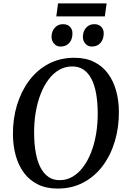

<svg xmlns="http://www.w3.org/2000/svg" viewBox="-20 -1090 742 1120"><path d="M316 10Q249.5 10 200.5 -14.5Q151.5 -39 119.5 -82.2Q87.5 -125.5 71.8 -182.5Q56 -239.5 55.5 -304.5Q54.5 -396 79 -476.8Q103.5 -557.5 150 -619.8Q196.5 -682 263.2 -717.5Q330 -753 413.5 -753Q481 -753 530 -728.2Q579 -703.5 610.5 -660Q642 -616.5 657.5 -560.2Q673 -504 673.5 -441Q674.5 -349.5 650.5 -268Q626.5 -186.5 580.2 -124Q534 -61.5 467.2 -25.8Q400.5 10 316 10ZM328 -39Q368.5 -39 403.2 -59.2Q438 -79.5 465.2 -116Q492.5 -152.5 511.8 -201.8Q531 -251 540.8 -310Q550.5 -369 550 -433.5Q549.5 -495.5 540.5 -545.2Q531.5 -595 513.2 -630Q495 -665 467.2 -683.8Q439.5 -702.5 401 -702.5Q360.5 -702.5 325.8 -682.8Q291 -663 263.8 -627Q236.5 -591 217.2 -541.8Q198 -492.5 188.2 -434.2Q178.5 -376 179 -311.5Q179.5 -248.5 188.8 -198.2Q198 -148 216.5 -112.5Q235 -77 262.8 -58Q290.5 -39 328 -39ZM333 -818.5Q310.5 -818.5 295.5 -835.2Q280.5 -852 280.5 -877Q281.5 -908.5 300.2 -928.8Q319 -949 347.5 -949Q374.5 -949 389 -933Q403.5 -917 402.5 -893.5Q402.5 -860.5 384 -839.5Q365.5 -818.5 333 -818.5ZM515.5 -818.5Q493 -818.5 478 -835.2Q463 -852 463.5 -877Q464.5 -908.5 482.8 -928.8Q501 -949 530 -949Q556.5 -949 571.2 -933Q586 -917 585 -893.5Q584.5 -860.5 566 -839.5Q547.5 -818.5 515.5 -818.5ZM318.5 -1070H602L591.5 -994.5H308.5Z"/></svg>

Font: Merriweather 36pt Medium
Style: Italic
Weight: 500
Italic angle: -7.8°
Version: Version 2.101